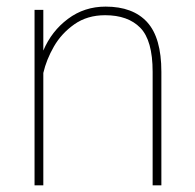

<svg xmlns="http://www.w3.org/2000/svg" viewBox="-20 -558 587 578"><path d="M465.8 -341.8V0H439.5V-341.8Q439.5 -436.5 402.3 -474.4Q365.2 -512.2 296.4 -512.2Q242.7 -512.2 203.9 -484.9Q165 -457.5 142.3 -418Q119.6 -378.4 110.4 -338.4V0H84V-528.3H110.4V-405.8Q135.3 -464.4 184.6 -501.2Q233.9 -538.1 297.9 -538.1Q380.4 -538.1 423.1 -491.2Q465.8 -444.3 465.8 -341.8Z"/></svg>

Font: Heebo Thin
Style: Regular
Weight: 250
Designer: Oded Ezer
Foundry: Meir Sadan
Version: Version 2.001; ttfautohint (v1.5.14-ce02) -l 8 -r 50 -G 200 